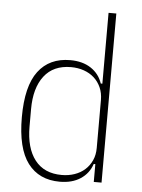

<svg xmlns="http://www.w3.org/2000/svg" viewBox="-53 -783 619 837"><g transform="rotate(5 256.0 -364.0)"><path d="M388 -78H381Q367 -36 330.5 -12Q294 12 240 12Q149 12 100 -53Q51 -118 51 -254Q51 -390 100 -455Q149 -520 240 -520Q294 -520 330.5 -496Q367 -472 381 -430H388V-740H422V0H388ZM246 -18Q276 -18 302 -27Q328 -36 347 -53Q366 -70 377 -94Q388 -118 388 -149V-358Q388 -389 377 -413.5Q366 -438 347 -455Q328 -472 302 -481Q276 -490 246 -490Q169 -490 128.5 -437.5Q88 -385 88 -292V-216Q88 -122 128.5 -70Q169 -18 246 -18Z"/></g></svg>

Font: IBM Plex Sans Condensed ExtraLight
Style: Regular
Weight: 200
Width: 3
Designer: Mike Abbink, Paul van der Laan, Pieter van Rosmalen
Foundry: Bold Monday
Version: Version 1.3